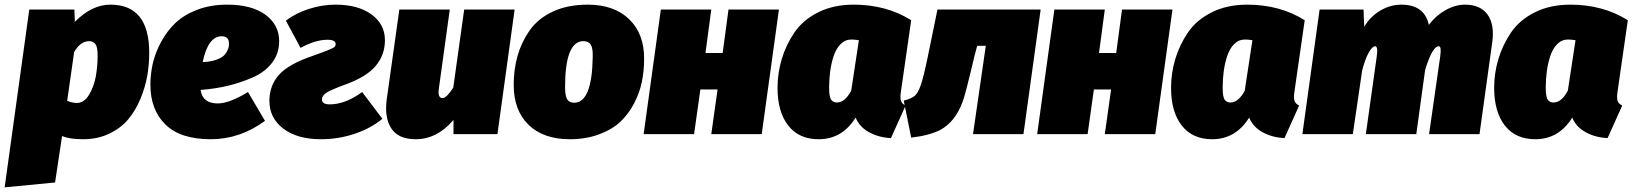

<svg xmlns="http://www.w3.org/2000/svg" viewBox="-60 -577 7023 826"><path d="M-40 229 66 -536H260L262 -483Q335 -557 415 -557Q582 -557 582 -350Q582 -300 573.5 -251Q565 -202 544 -151.5Q523 -101 491.5 -63.5Q460 -26 410 -2Q360 22 298 22Q238 22 207 8L177 208ZM270 -134Q302 -134 323 -169Q344 -204 352 -247.5Q360 -291 360 -338Q360 -375 350.5 -387.5Q341 -400 324 -400Q286 -400 259 -353L229 -143Q253 -134 270 -134Z M1141 -400Q1141 -347 1110.5 -307Q1080 -267 1027.5 -244Q975 -221 920.5 -208Q866 -195 803 -190Q811 -132 877 -132Q926 -132 1007 -181L1080 -57Q972 22 847 22Q716 22 651.5 -41.5Q587 -105 587 -213Q587 -259 597.5 -304.5Q608 -350 633 -396.5Q658 -443 694.5 -478Q731 -513 788.5 -535Q846 -557 917 -557Q1023 -557 1082 -513.5Q1141 -470 1141 -400ZM812 -310Q844 -311 867.5 -319Q891 -327 901.5 -336.5Q912 -346 918 -359Q924 -372 924.5 -377.5Q925 -383 925 -390Q925 -421 894 -421Q835 -421 812 -310Z M1384 -557Q1480 -557 1538 -515Q1596 -473 1596 -404Q1596 -340 1555.5 -292.5Q1515 -245 1422 -212Q1362 -190 1343.5 -177.5Q1325 -165 1325 -149Q1325 -128 1359 -128Q1425 -128 1498 -181L1585 -66Q1536 -25 1466 -1.5Q1396 22 1321 22Q1219 22 1159 -23.5Q1099 -69 1099 -143Q1099 -209 1140.5 -255.5Q1182 -302 1289 -338Q1334 -354 1354.5 -362.5Q1375 -371 1379.5 -375.5Q1384 -380 1384 -387Q1384 -406 1349 -406Q1297 -406 1233 -371L1170 -488Q1211 -520 1268.5 -538.5Q1326 -557 1384 -557Z M1728 22Q1654 22 1623.5 -24.5Q1593 -71 1604 -151L1658 -536H1875L1828 -196Q1822 -155 1844 -155Q1861 -155 1890 -200L1937 -536H2154L2080 0H1891V-61Q1820 22 1728 22Z M2391 22Q2278 22 2214 -40Q2150 -102 2150 -212Q2150 -278 2166.5 -336.5Q2183 -395 2218.5 -446Q2254 -497 2318 -527Q2382 -557 2469 -557Q2582 -557 2647 -494Q2712 -431 2711 -323Q2711 -271 2701 -223.5Q2691 -176 2667 -130.5Q2643 -85 2607.5 -52Q2572 -19 2516 1.5Q2460 22 2391 22ZM2410 -135Q2487 -135 2490 -333Q2491 -370 2481.5 -385Q2472 -400 2450 -400Q2371 -400 2371 -202Q2371 -165 2380 -150Q2389 -135 2410 -135Z M3000 0 3027 -192H2953L2926 0H2709L2783 -536H3000L2975 -349H3049L3074 -536H3291L3217 0Z M3613 -557Q3753 -557 3860 -490L3816 -184Q3812 -159 3815.5 -145Q3819 -131 3836 -123L3773 17Q3722 15 3680 -7.5Q3638 -30 3621 -71Q3563 22 3462 22Q3377 22 3331 -37Q3285 -96 3285 -199Q3285 -262 3303 -322.5Q3321 -383 3357.5 -437Q3394 -491 3460 -524Q3526 -557 3613 -557ZM3603 -407Q3576 -407 3556.5 -387.5Q3537 -368 3526.5 -336Q3516 -304 3511.5 -270Q3507 -236 3507 -200Q3507 -159 3516 -147.5Q3525 -136 3540 -136Q3575 -136 3602 -187L3635 -404Q3617 -407 3603 -407Z M4417 -536 4343 0H4126L4181 -380H4144L4132 -335Q4095 -177 4082 -141Q4050 -53 3985 -18Q3938 6 3860 15L3828 -144Q3862 -153 3876 -165.5Q3890 -178 3901.5 -211.5Q3913 -245 3930 -326L3973 -536Z M4693 0 4720 -192H4646L4619 0H4402L4476 -536H4693L4668 -349H4742L4767 -536H4984L4910 0Z M5306 -557Q5446 -557 5553 -490L5509 -184Q5505 -159 5508.5 -145Q5512 -131 5529 -123L5466 17Q5415 15 5373 -7.5Q5331 -30 5314 -71Q5256 22 5155 22Q5070 22 5024 -37Q4978 -96 4978 -199Q4978 -262 4996 -322.5Q5014 -383 5050.5 -437Q5087 -491 5153 -524Q5219 -557 5306 -557ZM5296 -407Q5269 -407 5249.5 -387.5Q5230 -368 5219.5 -336Q5209 -304 5204.5 -270Q5200 -236 5200 -200Q5200 -159 5209 -147.5Q5218 -136 5233 -136Q5268 -136 5295 -187L5328 -404Q5310 -407 5296 -407Z M6243 -557Q6308 -557 6339 -515Q6370 -473 6360 -397L6305 0H6088L6136 -335Q6142 -378 6130 -378Q6102 -378 6071 -276L6033 0H5816L5863 -335Q5869 -378 5856 -378Q5844 -378 5828.5 -351Q5813 -324 5800 -273L5760 0H5543L5617 -536H5806L5809 -462Q5836 -507 5879 -532Q5922 -557 5969 -557Q6068 -557 6087 -470Q6117 -510 6159 -533.5Q6201 -557 6243 -557Z M6696 -557Q6836 -557 6943 -490L6899 -184Q6895 -159 6898.5 -145Q6902 -131 6919 -123L6856 17Q6805 15 6763 -7.5Q6721 -30 6704 -71Q6646 22 6545 22Q6460 22 6414 -37Q6368 -96 6368 -199Q6368 -262 6386 -322.5Q6404 -383 6440.5 -437Q6477 -491 6543 -524Q6609 -557 6696 -557ZM6686 -407Q6659 -407 6639.5 -387.5Q6620 -368 6609.5 -336Q6599 -304 6594.5 -270Q6590 -236 6590 -200Q6590 -159 6599 -147.5Q6608 -136 6623 -136Q6658 -136 6685 -187L6718 -404Q6700 -407 6686 -407Z"/></svg>

Font: Fira Sans Ultra
Style: Italic
Weight: 950
Italic angle: -8°
Designer: Carrois Corporate & Edenspiekermann AG
Foundry: Carrois Corporate GbR & Edenspiekermann AG
Version: Version 4.203;PS 004.203;hotconv 1.0.88;makeotf.lib2.5.64775